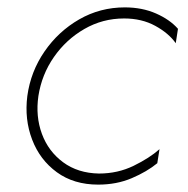

<svg xmlns="http://www.w3.org/2000/svg" viewBox="-20 -490 510 520"><path d="M84 -230Q93 -288 126 -335.5Q159 -383 208.5 -411.5Q258 -440 316 -440Q364 -440 400.5 -420Q437 -400 456 -373L462 -412Q440 -437 402.5 -453.5Q365 -470 318 -470Q251 -470 194.5 -437.5Q138 -405 100.5 -350.5Q63 -296 54 -230Q46 -167 67 -112Q88 -57 134 -23.5Q180 10 246 10Q296 10 337 -7.5Q378 -25 406 -48L412 -86Q385 -62 342 -41Q299 -20 248 -20Q191 -21 151 -50.5Q111 -80 93.5 -127.5Q76 -175 84 -230Z"/></svg>

Font: Jost* 200 Thin Italic
Style: Italic
Weight: 200
Italic angle: -10°
Version: Version 3.200; ttfautohint (v0.97) -l 8 -r 50 -G 200 -x 14 -